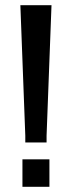

<svg xmlns="http://www.w3.org/2000/svg" viewBox="-20 -720 277 740"><path d="M77.5 -171V-197L58.5 -700H178.5L159.5 -197V-171ZM66.5 0V-106H170.5V0Z"/></svg>

Font: Cabin
Style: Regular
Weight: 400
Width: 4
Designer: Pablo Impallari
Foundry: Pablo Impallari. http://www.impallari.com Igino Marini. http://www.ikern.com
Version: Version 3.001